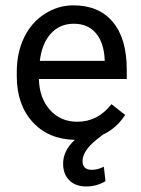

<svg xmlns="http://www.w3.org/2000/svg" viewBox="-20 -484 517 704"><path d="M126 -260.7H363.8V-267.1Q360.4 -329.6 330.8 -363.3Q301.3 -397 250.5 -397Q199.7 -397 166.7 -361.1Q133.8 -325.2 126 -260.7ZM282.7 106.9Q282.7 138.7 316.9 138.7Q337.4 138.7 360.8 127.4L366.7 180.2Q335.4 199.7 296.1 199.7Q256.8 199.7 234.1 177Q211.4 154.3 211.4 116.2Q211.4 68.4 254.4 28.8Q157.7 26.9 99.6 -36.6Q41.5 -100.1 41.5 -205.1V-219.7Q41.5 -290.5 68.1 -345.9Q94.7 -401.4 143.8 -432.9Q192.9 -464.4 249 -464.4Q342.8 -464.4 393.8 -403.3Q444.8 -342.3 444.8 -228.5V-194.3H122.6Q124.5 -124 163.3 -80.8Q202.1 -37.6 263.2 -37.6Q338.9 -37.6 388.7 -102.1L439 -62.5Q406.7 -13.2 357.9 9.3L332.5 29.3Q282.7 69.8 282.7 106.9Z"/></svg>

Font: Yantramanav
Style: Regular
Weight: 400
Version: Version 1.001;PS 1.0;hotconv 1.0.72;makeotf.lib2.5.5900; ttf